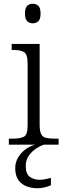

<svg xmlns="http://www.w3.org/2000/svg" viewBox="-20 -770 342 1022"><path d="M155 -646Q137 -646 125 -657Q113 -668 113 -698Q113 -728 125 -739Q137 -750 155 -750Q172 -750 184 -739Q196 -728 196 -698Q196 -668 184 -657Q172 -646 155 -646ZM27 0V-32H47Q90 -32 108.5 -43Q127 -54 127 -102V-431Q127 -481 108.5 -492.5Q90 -504 52 -504H42V-536H191V-105Q191 -72 199 -56.5Q207 -41 224.5 -36.5Q242 -32 271 -32H292V0ZM182 232Q125 232 93 205Q61 178 61 125Q61 95 76 69Q91 43 115.5 25Q140 7 167 0H214Q195 6 172.5 20.5Q150 35 133.5 58.5Q117 82 117 114Q117 155 138.5 171Q160 187 190 187Q204 187 218 184.5Q232 182 251 177V216Q236 223 216.5 227.5Q197 232 182 232Z"/></svg>

Font: Noto Serif Sinhala Light
Style: Regular
Weight: 300
Designer: Jelle Bosma - Monotype Design Team
Foundry: Monotype Imaging Inc.
Version: Version 2.007; ttfautohint (v1.8.4.7-5d5b)